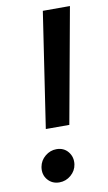

<svg xmlns="http://www.w3.org/2000/svg" viewBox="-85 -771 462 821"><g transform="rotate(-10 146.0 -360.5)"><path d="M86.9 -227.5 162.1 -727.5H279.8L189 -227.5ZM105 7.3Q73.7 7.3 54.4 -15.4Q35.2 -38.1 40.5 -70.8Q45.4 -98.6 67.4 -116.7Q89.4 -134.8 116.2 -134.8Q148.4 -134.8 167 -111.8Q185.5 -88.9 181.2 -57.6Q177.2 -30.3 155.3 -11.5Q133.3 7.3 105 7.3Z"/></g></svg>

Font: Inter 17pt Medium
Style: Italic
Weight: 500
Italic angle: -9.3988°
Version: Version 4.001;git-66647c0bb